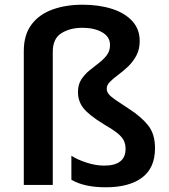

<svg xmlns="http://www.w3.org/2000/svg" viewBox="-20 -785 717 815"><path d="M573 -611Q573 -575 558.5 -548.5Q544 -522 523.5 -502.5Q503 -483 482 -467.5Q461 -452 447 -438Q433 -424 433 -409Q433 -396 441.5 -385.5Q450 -375 471 -360.5Q492 -346 529 -322Q580 -289 609 -252.5Q638 -216 638 -156Q638 -72 583 -31Q528 10 429 10Q337 10 283 -22V-124Q307 -108 346.5 -95Q386 -82 422 -82Q513 -82 513 -153Q513 -173 505.5 -188.5Q498 -204 478 -220Q458 -236 420 -258Q358 -296 334.5 -325.5Q311 -355 311 -394Q311 -426 325 -447.5Q339 -469 359 -485.5Q379 -502 399.5 -517.5Q420 -533 433.5 -551Q447 -569 447 -594Q447 -629 413.5 -648Q380 -667 330 -667Q277 -667 240.5 -644Q204 -621 204 -565V0H81V-568Q81 -637 113.5 -680.5Q146 -724 202.5 -744.5Q259 -765 330 -765Q400 -765 455 -747.5Q510 -730 541.5 -695.5Q573 -661 573 -611Z"/></svg>

Font: Noto Sans New Tai Lue Semibold
Style: Regular
Weight: 400
Designer: Monotype Design Team
Foundry: Monotype Imaging Inc.
Version: Version 2.004; ttfautohint (v1.8.4.7-5d5b)